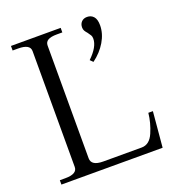

<svg xmlns="http://www.w3.org/2000/svg" viewBox="-129 -808 831 911"><g transform="rotate(-20 286.5 -353.0)"><path d="M354 -509Q405 -558 405 -599Q405 -610 401 -616.5Q397 -623 389 -634Q381 -643 377 -650Q373 -657 373 -667Q373 -684 383.5 -695Q394 -706 412 -706Q432 -706 444.5 -692Q457 -678 457 -648Q457 -606 433 -565.5Q409 -525 368 -495ZM26 -22H54Q114 -22 114 -57V-642Q114 -677 54 -677H26V-700H277V-677H249Q219 -677 204.5 -668.5Q190 -660 190 -642V-73Q190 -35 250 -35H444Q484 -35 504.5 -82.5Q525 -130 530 -179H553L537 0H26Z"/></g></svg>

Font: Taviraj Light
Style: Regular
Weight: 300
Designer: Katatrad Team
Foundry: CadsonDemak
Version: Version 1.001